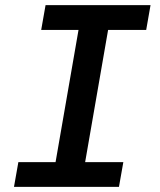

<svg xmlns="http://www.w3.org/2000/svg" viewBox="-20 -731 627 751"><path d="M158.2 -710.9H568.8L551.8 -613.8H402.8L313 -96.7H462.4L445.3 0H34.7L51.8 -96.7H197.3L287.1 -613.8H141.1Z"/></svg>

Font: TypoPRO Roboto Mono
Style: Italic
Weight: 500
Designer: Google
Version: Version 2.000986; 2015; ttfautohint (v1.3)